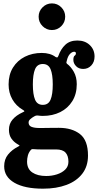

<svg xmlns="http://www.w3.org/2000/svg" viewBox="-20 -846 576 1128"><path d="M30.5 -350Q30.5 -407.5 56.2 -449Q82 -490.5 126.2 -512.8Q170.5 -535 225.5 -535Q275 -535 307 -511Q314.5 -508 316.5 -508.5Q318.5 -509 322.5 -516.5Q337 -558 363.8 -583Q390.5 -608 434.5 -608Q479.5 -608 507.5 -581.2Q535.5 -554.5 535.5 -514Q535.5 -482 516.5 -461.5Q497.5 -441 469 -441Q442.5 -441 426.8 -457.5Q411 -474 411 -494Q411 -513.5 418.5 -518.8Q426 -524 426 -532.5Q426 -542 415.5 -542Q403.5 -542 391 -529Q378.5 -516 372.5 -489.5Q370.5 -483 370 -479.5Q369.5 -476 373.5 -471.5Q396.5 -454.5 413.8 -423.8Q431 -393 431 -351.5Q431 -294 405 -252Q379 -210 334 -187.5Q289 -165 231.5 -165Q217.5 -165 200.5 -167.5Q191 -168.5 181.5 -162.5Q168 -155 158 -146Q148 -137 148 -126.5Q148 -107.5 165.2 -100.8Q182.5 -94 211.5 -94Q221.5 -94 243 -94.2Q264.5 -94.5 287.8 -94.8Q311 -95 326 -95Q403 -95 450 -58.2Q497 -21.5 497 68Q497 131 463.5 174.5Q430 218 370.8 240.2Q311.5 262.5 233 262.5Q125 262.5 64.8 227.8Q4.5 193 4.5 131Q4.5 90 27.2 62Q50 34 85 16Q95.5 11 94.8 9Q94 7 84.5 2Q61 -11.5 46.8 -32.2Q32.5 -53 32.5 -84Q32.5 -118.5 53.8 -143.5Q75 -168.5 112 -185.5Q124 -190.5 123.2 -193.2Q122.5 -196 113 -201.5Q74.5 -224 52.5 -262.5Q30.5 -301 30.5 -350ZM173 -350Q173 -291.5 185.8 -260.8Q198.5 -230 231.5 -230Q264.5 -230 277.2 -260.8Q290 -291.5 290 -350Q290 -408.5 277.2 -439.2Q264.5 -470 231.5 -470Q198.5 -470 185.8 -439.2Q173 -408.5 173 -350ZM382 104Q382 69 365 50.5Q348 32 309.5 32H224Q213 32 203.2 31.8Q193.5 31.5 181 30.5Q174 29.5 169.8 30Q165.5 30.5 161.5 34.5Q148.5 49.5 143.8 67.5Q139 85.5 139 103Q139 146.5 169.8 167.2Q200.5 188 251.5 188Q284.5 188 314.2 178.5Q344 169 363 150.5Q382 132 382 104ZM285 -669.5Q253 -669.5 230 -692.5Q207 -715.5 207 -748Q207 -780 230 -803Q253 -826 285 -826Q317.5 -826 340.2 -803Q363 -780 363 -748Q363 -715.5 340.2 -692.5Q317.5 -669.5 285 -669.5Z"/></svg>

Font: Besley* Narrow
Style: Bold
Weight: 700
Width: 4
Designer: Owen Earl
Foundry: indestructible type*
Version: Version 3.000; ttfautohint (v1.8.3)